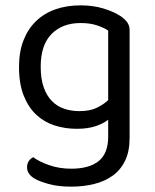

<svg xmlns="http://www.w3.org/2000/svg" viewBox="-20 -495 577 717"><path d="M384 -48Q367 -34 337.5 -24Q308 -14 267 -14Q223 -14 184 -26.5Q145 -39 115.5 -66.5Q86 -94 68.5 -138Q51 -182 51 -245Q51 -302 68 -345Q85 -388 115.5 -417Q146 -446 188 -460.5Q230 -475 281 -475Q327 -475 365.5 -463.5Q404 -452 430 -435Q445 -425 454.5 -412.5Q464 -400 464 -382V20Q464 70 447.5 104.5Q431 139 401.5 160.5Q372 182 332 192Q292 202 246 202Q195 202 159.5 191.5Q124 181 111 173Q81 156 81 130Q81 116 87.5 106.5Q94 97 104 92Q125 108 163 121.5Q201 135 246 135Q313 135 348.5 106.5Q384 78 384 15ZM384 -121V-381Q367 -392 341.5 -400.5Q316 -409 281 -409Q213 -409 172.5 -368Q132 -327 132 -246Q132 -201 143 -169.5Q154 -138 173.5 -118Q193 -98 219.5 -89Q246 -80 276 -80Q316 -80 341.5 -92.5Q367 -105 384 -121Z"/></svg>

Font: Baloo 2 Latin
Style: Regular
Weight: 400
Designer: Sarang Kulkarni and Ek Type
Foundry: Ek Type
Version: Version 1.001